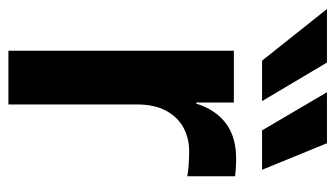

<svg xmlns="http://www.w3.org/2000/svg" viewBox="-226 -592 778 445"><g transform="rotate(90 162.5 -369.0)"><path d="M57.1 0V-522.5H177.2V-435.5H179.7Q193.8 -480.5 225.6 -504.2Q257.3 -527.8 307.1 -527.8Q318.8 -527.8 329.8 -527.1Q340.8 -526.4 348.1 -525.4V-414.6Q341.3 -416 324.5 -417.5Q307.6 -418.9 290 -418.9Q259.3 -418.9 234.6 -405.3Q210 -391.6 195.8 -364.7Q181.6 -337.9 181.6 -298.3V0ZM241.7 -587.9 153.3 -738.3H271.5L333 -587.9ZM80.1 -587.9 -39.6 -738.3H84.5L173.8 -587.9Z"/></g></svg>

Font: Inter 28pt SemiBold
Style: Regular
Weight: 600
Designer: Rasmus Andersson
Foundry: rsms
Version: Version 4.001;git-66647c0bb